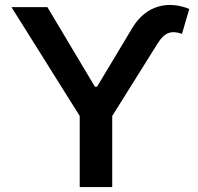

<svg xmlns="http://www.w3.org/2000/svg" viewBox="-20 -756 802 776"><path d="M26.3 -727.3 302.2 -287.3V0H433.6V-287.3L617.9 -581.7C645.2 -625 672.2 -634.2 715.6 -619.3L745 -719.8C662.3 -753.6 571 -737.2 514.6 -642.8L372.2 -405.5H363.6L171.5 -727.3Z"/></svg>

Font: Margiela Sans Semi Bold
Style: Regular
Weight: 600
Designer: Stefan Endress, Andreas Faust
Version: Version 1.100;FEAKit 1.0